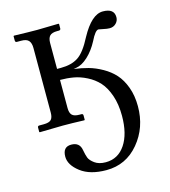

<svg xmlns="http://www.w3.org/2000/svg" viewBox="-102 -515 733 830"><g transform="rotate(-15 264.5 -99.5)"><path d="M248.5 -225.1Q282.7 -220.7 312.5 -212.4Q342.3 -204.1 373 -186.8Q403.8 -169.4 425.5 -145.3Q447.3 -121.1 461.2 -83.3Q475.1 -45.4 475.1 2Q475.1 97.2 418 165.5Q360.8 233.9 272.9 233.9Q199.7 233.9 157.5 201.4Q115.2 168.9 115.2 131.8Q115.2 87.9 153.1 87.9Q190.9 87.9 196.8 124Q200.7 146 205.8 159.4Q210.9 172.9 229.5 186.5Q248 200.2 278.8 200.2Q334 200.2 366 152.6Q397.9 105 397.9 23.9Q397.9 -27.8 384 -67.9Q370.1 -107.9 348.6 -131.3Q327.1 -154.8 297.1 -169.9Q267.1 -185.1 238.5 -189.9Q210 -194.8 179.2 -194.8V-68.8Q179.2 -46.9 188.7 -37.4Q198.2 -27.8 222.2 -27.8H230Q237.8 -27.8 237.8 -20V-1L235.8 1Q178.7 -1 140.1 -1L36.1 1L34.2 -1V-20Q34.2 -27.8 42 -27.8H61Q85.9 -27.8 95 -37.4Q104 -46.9 104 -68.8V-357.9Q104 -379.9 94.5 -390.9Q85 -401.9 61 -401.9H42Q34.2 -401.9 34.2 -410.2V-429.2L36.1 -431.2Q104 -429.2 140.1 -429.2L235.8 -431.2L237.8 -429.2V-410.2Q237.8 -402.3 230 -401.9H222.2Q198.2 -401.9 188.7 -391.8Q179.2 -381.8 179.2 -359.9V-244.1H196.8Q243.7 -244.1 273.9 -263.7Q304.2 -283.2 335.9 -345.2Q383.8 -433.1 434.1 -433.1Q484.9 -433.1 484.9 -394Q484.9 -377.9 473.4 -366.5Q461.9 -355 444.8 -355Q433.6 -355 416.3 -358.9Q398.9 -362.8 396 -362.8Q381.8 -362.8 360.8 -319.8Q340.8 -281.7 313.5 -256.3Q286.1 -231 259.8 -227.1Q251.5 -225.6 248.5 -225.1Z"/></g></svg>

Font: Linux Libertine
Style: Regular
Weight: 400
Designer: Philipp H. Poll
Foundry: Philipp H. Poll
Version: Version 5.3.0 ; ttfautohint (v0.9)